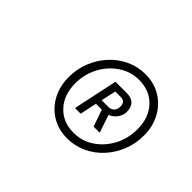

<svg xmlns="http://www.w3.org/2000/svg" viewBox="-83 -893 765 765"><g transform="rotate(45 300.0 -510.0)"><path d="M274 -417 314 -605H378Q404 -605 417.5 -591.5Q431 -578 431 -552Q431 -533 419.3 -516.5Q407.5 -500 388 -492L413 -417H379L354 -488H321L306 -417ZM371.3 -577H341L327 -514H364Q380.1 -514 389 -523.5Q398 -533 398 -548.9Q398 -577 371.3 -577ZM337.7 -309Q288.5 -309 250.2 -332Q212 -355 190.5 -395.3Q169 -435.6 169 -487Q169 -533.4 185.5 -573.7Q202 -614 230.5 -645Q259 -676 297 -693.5Q335 -711 377 -711Q427 -711 465.1 -687.6Q503.3 -664.3 524.6 -624.1Q546 -584 546 -533Q546 -487 529.5 -446.5Q513 -406 484.5 -375Q456 -344 418 -326.5Q380 -309 337.7 -309ZM340 -343Q387 -343 425.6 -368.8Q464.1 -394.6 487.1 -437.8Q510 -481 510 -532.9Q510 -597.6 473.1 -637.3Q436.1 -677 375.1 -677Q328.8 -677 289.9 -651Q251 -625 228 -582Q205 -539 205 -487Q205 -423 242 -383Q278.9 -343 340 -343Z"/></g></svg>

Font: Red Hat Mono
Style: Italic
Weight: 300
Italic angle: -12°
Monospace: yes
Designer: Pentagram, MCKL
Foundry: Pentagram, MCKL
Version: Version 1.023